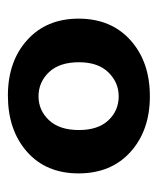

<svg xmlns="http://www.w3.org/2000/svg" viewBox="23 -768 398 484"><g transform="rotate(-90 222.0 -526.0)"><path d="M26.9 -526.9Q26.9 -608.9 81.5 -657Q136.2 -705.1 223.1 -705.1Q309.1 -705.1 363 -656.5Q417 -607.9 417 -526.9Q417 -444.8 362.5 -396Q308.1 -347.2 221.2 -347.2Q135.3 -347.2 81.1 -396Q26.9 -444.8 26.9 -526.9ZM136.2 -525.9Q136.2 -478 160.6 -451.9Q185.1 -425.8 221.2 -425.8Q256.3 -425.8 281.7 -451.9Q307.1 -478 307.1 -525.9Q307.1 -575.2 282 -601.6Q256.8 -627.9 221.2 -627.9Q186 -627.9 161.1 -601.6Q136.2 -575.2 136.2 -525.9Z"/></g></svg>

Font: Poppins SemiBold
Style: Regular
Weight: 600
Designer: Ninad Kale (Devanagari), Jonny Pinhorn (Latin)
Foundry: Indian Type Foundry
Version: 4.004